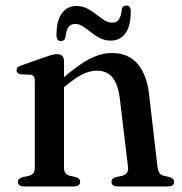

<svg xmlns="http://www.w3.org/2000/svg" viewBox="-20 -670 655 690"><path d="M210 -450V-68.5Q210 -55 215.2 -48.2Q220.5 -41.5 230 -38.5L252.5 -33.5Q268 -28.5 268 -17Q268 0 245 0H66.5Q55.5 0 50 -4.5Q44.5 -9 44.5 -16.5Q44.5 -22.5 48.8 -26.8Q53 -31 61.5 -33.5L85.5 -38.5Q95 -41.5 100 -48Q105 -54.5 105 -68V-379.5Q105 -390.5 101.2 -395.5Q97.5 -400.5 89 -401.5L55 -403Q46.5 -404.5 43 -408Q39.5 -411.5 39.5 -417Q39.5 -423.5 43.5 -427.8Q47.5 -432 58.5 -435.5L142.5 -465Q158 -470.5 167.8 -473Q177.5 -475.5 185 -475.5Q197.5 -475.5 203.8 -468.8Q210 -462 210 -450ZM196 -344 177 -363.5 198.5 -382.5Q257.5 -435 300 -457.2Q342.5 -479.5 382 -479.5Q442 -479.5 475 -439.8Q508 -400 515.5 -332.5L546 -70Q548 -56 552.8 -48.8Q557.5 -41.5 568 -38.5L589 -33.5Q597.5 -31 601.5 -26.8Q605.5 -22.5 605.5 -16.5Q605.5 -9 600.5 -4.5Q595.5 0 583.5 0H403.5Q380.5 0 380.5 -17Q380.5 -28.5 396 -33.5L419.5 -38.5Q430 -41.5 435.8 -48.8Q441.5 -56 440 -70L410.5 -316.5Q404.5 -366 384.8 -391Q365 -416 327 -416Q303 -416 276.2 -402.8Q249.5 -389.5 217.5 -362.5ZM378 -524Q357 -524 339.5 -533Q322 -542 307 -554Q292 -566 278.2 -575Q264.5 -584 250 -584Q234 -584 225.8 -572.2Q217.5 -560.5 215.5 -536.5Q212.5 -522.5 199 -522.5Q183 -522.5 183 -543.5Q183 -596 202.2 -622.2Q221.5 -648.5 255 -648.5Q276.5 -648.5 293.8 -639.2Q311 -630 326 -618.2Q341 -606.5 354.8 -597.5Q368.5 -588.5 383.5 -588.5Q399.5 -588.5 407.5 -600.5Q415.5 -612.5 417.5 -636Q420 -650 434 -650Q450 -650 450 -629Q450 -576.5 430.8 -550.2Q411.5 -524 378 -524Z"/></svg>

Font: Fraunces 16pt
Style: Regular
Weight: 400
Version: Version 1.000;[b76b70a41]